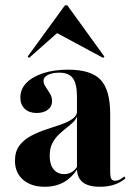

<svg xmlns="http://www.w3.org/2000/svg" viewBox="-20 -691 507 722"><path d="M269.4 -208.9V-326.6Q269.4 -375.8 254 -396.8Q238.7 -417.7 203.2 -417.7Q176.6 -417.7 160.1 -409.3Q143.5 -400.8 143.5 -387.1Q143.5 -376.6 151.6 -364.5Q159.7 -352.4 167.7 -339.5Q175.8 -326.6 175.8 -310.5Q175.8 -290.3 159.7 -278.2Q143.5 -266.1 117.7 -266.1Q89.5 -266.1 73 -281.9Q56.5 -297.6 56.5 -324.2Q56.5 -355.6 79 -379Q101.6 -402.4 142.3 -415.7Q183.1 -429 236.3 -429Q322.6 -429 358.5 -390.7Q394.4 -352.4 394.4 -262.1V-208.9ZM148.4 11.3Q96.8 11.3 66.5 -15.3Q36.3 -41.9 36.3 -86.3Q36.3 -121.8 53.2 -144Q70.2 -166.1 96.8 -180.2Q123.4 -194.4 153.2 -204Q183.1 -213.7 209.7 -223Q236.3 -232.3 253.2 -244.4Q270.2 -256.5 270.2 -276.6L271 -260.5Q268.5 -245.2 256.9 -233.5Q245.2 -221.8 230.6 -210.5Q216.1 -199.2 201.2 -185.1Q186.3 -171 176.6 -152Q166.9 -133.1 166.9 -104.8Q166.9 -72.6 181.5 -54.4Q196 -36.3 221.8 -36.3Q237.1 -36.3 250 -44Q262.9 -51.6 271.8 -66.9V-56.5Q250.8 -23.4 220.2 -6Q189.5 11.3 148.4 11.3ZM394.4 -45.2Q394.4 -26.6 398.4 -19Q402.4 -11.3 412.9 -11.3Q421.8 -11.3 430.2 -15.7Q438.7 -20.2 447.6 -27.4L451.6 -20.2Q433.9 -4.8 410.1 3.2Q386.3 11.3 355.6 11.3Q312.1 11.3 290.7 -6Q269.4 -23.4 269.4 -58.9V-208.9H394.4ZM89.5 -473.4 83.9 -478.2 224.2 -671H233.1L372.6 -478.2L367.7 -473.4L175.8 -576.6L210.5 -580.6Z"/></svg>

Font: Playfair 144pt SemiCondensed ExtraBold
Style: Regular
Weight: 800
Width: 4
Designer: Claus Eggers Sørensen
Foundry: Claus Eggers Sørensen
Version: Version 2.203